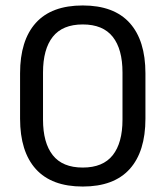

<svg xmlns="http://www.w3.org/2000/svg" viewBox="-20 -671 606 703"><path d="M283 12Q169 12 111.2 -52Q53.5 -116 53.5 -236.5V-402.5Q53.5 -523 111 -587Q168.5 -651 283 -651Q397 -651 454.8 -587Q512.5 -523 512.5 -402.5V-236.5Q512.5 -116 454.8 -52Q397 12 283 12ZM283 -57.5Q357 -57.5 392.8 -102.8Q428.5 -148 428.5 -233V-405.5Q428.5 -491 392.8 -536.2Q357 -581.5 283 -581.5Q209 -581.5 173.2 -536.2Q137.5 -491 137.5 -405.5V-233Q137.5 -148 173.2 -102.8Q209 -57.5 283 -57.5Z"/></svg>

Font: Anek Gurmukhi Medium
Style: Regular
Weight: 400
Version: Version 1.003